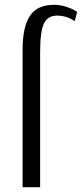

<svg xmlns="http://www.w3.org/2000/svg" viewBox="-20 -779 341 799"><path d="M74 0V-571Q74 -667 104.5 -713Q135 -759 206 -759Q230 -759 253.5 -751.5Q277 -744 289 -737L301 -730L291 -691Q257 -714 217 -714Q179 -714 163 -681.5Q147 -649 147 -563V0Z"/></svg>

Font: Arsenal
Style: Regular
Weight: 400
Designer: Andrij Shevchenko
Foundry: Stairsfor
Version: Version 2.001;PS 002.001;hotconv 1.0.88;makeotf.lib2.5.64775